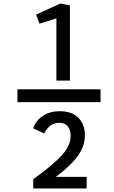

<svg xmlns="http://www.w3.org/2000/svg" viewBox="-20 -831 640 1079"><path d="M297 -378V-728L202 -698L183 -749L319 -811L373 -801V-378ZM315 -206Q382 -206 419.5 -170Q457 -134 457 -70Q457 -10 417 45.5Q377 101 294 163H467V228H167V176Q281 94 329 40Q377 -14 377 -67Q377 -102 360.5 -121.5Q344 -141 315 -141Q287 -141 266 -127Q245 -113 228 -81L166 -110Q183 -156 222.5 -181Q262 -206 315 -206ZM78 -329H545V-257H78Z"/></svg>

Font: Telex
Style: Regular
Weight: 400
Designer: Andres Torresi
Foundry: Andres Torresi
Version: Version 1.100